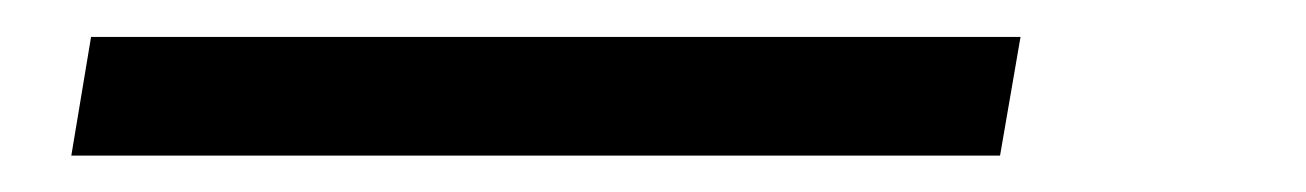

<svg xmlns="http://www.w3.org/2000/svg" viewBox="-20 15 714 105"><path d="M19 100.1 29.8 35.2H538.1L526.9 100.1Z"/></svg>

Font: SVN-Poppins Light
Style: Italic
Weight: 300
Italic angle: -10°
Designer: Ninad Kale (Devanagari), Jonny Pinhorn (Latin)
Foundry: Indian Type Foundry
Version: Version 3.002 2017